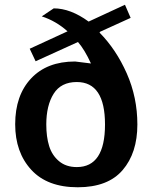

<svg xmlns="http://www.w3.org/2000/svg" viewBox="-20 -771 644 808"><path d="M400.9 -637.2 398.9 -633.8Q468.8 -563 513.4 -462.2Q558.1 -361.3 558.1 -247.1Q558.1 -127.4 496.1 -55.2Q434.1 17.1 307.1 17.1Q179.2 17.1 111.8 -56.2Q43.9 -129.9 43.9 -248Q43.9 -369.6 110.8 -440.9Q177.7 -512.2 295.9 -512.2L362.8 -503.9Q335.9 -562.5 308.1 -594.2L129.9 -513.2L105 -565.9L264.2 -639.2Q215.8 -682.6 155.8 -702.1L206.1 -735.8Q276.9 -735.8 353 -680.2L505.9 -751L529.8 -695.8ZM174.8 -247.1Q174.8 -195.3 186.8 -156.5Q198.7 -117.7 228.3 -92.8Q257.8 -67.9 303.2 -67.9Q421.9 -67.9 421.9 -247.1Q421.9 -425.8 303.2 -425.8Q236.8 -425.8 205.8 -376.5Q174.8 -327.1 174.8 -247.1Z"/></svg>

Font: Perun
Style: Bold
Weight: 700
Foundry: Copyright (c) Stefan Peev, Context Ltd, 2016
Version: Version 1.0000